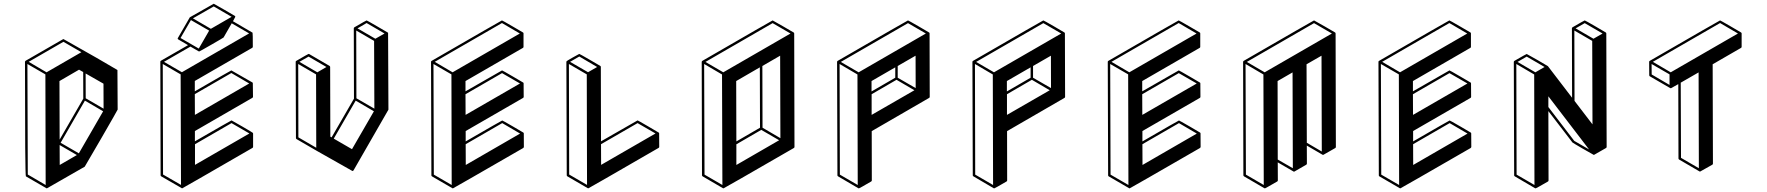

<svg xmlns="http://www.w3.org/2000/svg" viewBox="-20 -944 9561 1039"><path d="M302.7 -188.5 430.7 -410.2 430.2 -554.2 407.7 -566.9 301.8 -505.4ZM303.2 -51.3 396 -105 302.7 -159.2ZM406.7 -114.3 538.1 -341.8 439.5 -399.4 308.1 -171.4ZM540.5 -356 540 -491.2 443.4 -546.4 443.8 -412.1ZM233.9 75.2Q232.4 75.2 231.2 74.7Q230 74.2 120.1 10.3Q115.2 7.3 115.2 -609.4Q115.7 -613.3 118.7 -615.2Q320.8 -731.9 321.8 -732.2Q322.8 -732.4 323.7 -732.4Q325.2 -732.4 502.9 -630.9Q613.8 -566.4 614.3 -565.9Q614.7 -565.4 615.5 -564.7Q616.2 -564 616.7 -351.1Q616.7 -349.1 528.3 -196Q439.9 -43 438.5 -42Q235.4 75.2 233.9 75.2ZM227.1 57.1 225.6 -541.5 128.4 -597.7 130.4 0.5ZM231.9 -552.7 420.4 -661.6 323.2 -717.8 135.3 -609.4Z M965.8 75.2Q963.4 75.2 963.4 74.2L852.5 10.3Q849.1 8.3 849.1 4.4L847.7 -609.9Q847.7 -613.3 850.6 -615.2L997.6 -699.7L944.8 -730.5Q941.4 -732.4 941.4 -736.3Q1004.9 -847.7 1006.8 -849.6V-850.1Q1135.3 -923.8 1136.7 -923.8Q1138.2 -923.8 1194.3 -891.1Q1250.5 -858.4 1251 -857.9H1251.5L1252.4 -855.5H1252.9Q1252.9 -854 1253.4 -853L1252.9 -852.1Q1252.4 -849.6 1240.7 -829.1Q1345.7 -768.6 1346.7 -767.1Q1348.1 -763.7 1348.1 -690.9Q1348.1 -687 1344.7 -685.1L1034.2 -505.9V-449.7Q1230 -563 1231.9 -563Q1233.4 -563 1346.2 -497.6V-497.1Q1347.7 -496.6 1347.7 -496.1Q1347.7 -495.6 1348.1 -494.4Q1348.6 -493.2 1349.1 -419.9Q1348.6 -416.5 1345.7 -414.6L1034.7 -234.9V-179.2Q1231 -292.5 1232.9 -292.5Q1234.4 -292.5 1291 -259.5Q1347.7 -226.6 1348.4 -224.9Q1349.1 -223.1 1349.6 -221.7V-149.4Q1349.6 -145.5 1346.2 -143.6Q967.8 75.2 965.8 75.2ZM959.5 56.6 957.5 -541.5 860.8 -597.7 862.3 0.5ZM1121.1 -788.1 1233.4 -853 1136.7 -909.2 1023.9 -844.7ZM1055.7 -681.2 1111.8 -778.3 1013.2 -835.4 957 -738.3ZM964.4 -553.2 1328.1 -763.2 1233.9 -817.9 1189.9 -741.2Q1189 -739.7 1124.5 -702.6Q1060.1 -665.5 1058.1 -665.5Q1057.1 -665.5 1056.4 -665.8Q1055.7 -666 1055.4 -666Q1055.2 -666 1010.7 -691.9L867.2 -609.4ZM1034.7 -322.3 1328.6 -492.2 1231.9 -548.8 1034.2 -434.6ZM1035.2 -51.8 1329.6 -221.7 1232.9 -277.8 1035.2 -163.6Z M1887.2 -18.6 1694.8 -127.4 1584.5 -191.4Q1581.5 -193.4 1581.5 -197.3L1580.1 -609.4Q1580.1 -613.8 1583.5 -614.7Q1647.9 -652.3 1649.9 -652.3L1653.3 -651.4Q1763.2 -587.4 1763.9 -586.9Q1764.6 -586.4 1764.9 -585.9Q1765.1 -585.4 1765.4 -584.7Q1765.6 -584 1766.1 -584V-582.5H1766.6L1767.6 -204.6L1774.4 -200.7L1895.5 -410.2L1894.5 -791Q1895 -794.4 1897.9 -796.4Q1961.9 -833.5 1963.9 -833.5Q1965.8 -833.5 2022 -800.8Q2078.1 -768.1 2078.6 -767.8Q2079.1 -767.6 2079.3 -767.1Q2079.6 -766.6 2080.1 -766.4Q2080.6 -766.1 2082 -350.6Q2082 -349.1 1893.1 -22Q1890.6 -18.6 1887.2 -18.6ZM2011.2 -734.4 2061 -762.7 1963.9 -819.3 1914.6 -790.5ZM2005.9 -356 2004.4 -722.7 1907.7 -778.8 1908.7 -412.1ZM1884.8 -136.7 2003.4 -341.8 1904.8 -399.4 1786.1 -193.8ZM1691.4 -144.5 1690.4 -541.5 1593.8 -597.7 1594.7 -200.7ZM1697.3 -552.7 1746.6 -581.5 1649.9 -637.7 1600.1 -609.4Z M2431.2 75.2H2429.2L2317.4 10.3Q2314.5 8.3 2314.5 4.9L2312.5 -609.9Q2313 -613.3 2315.9 -614.7Q2694.3 -833.5 2696.3 -833.5Q2698.2 -833.5 2754.2 -801Q2810.1 -768.6 2810.5 -768.1L2811.5 -767.1V-766.6Q2812 -766.6 2812 -766.4Q2812 -766.1 2812.5 -765.6L2813 -763.7V-690.4Q2813 -687 2810.1 -685.1L2499 -505.4V-449.7Q2695.3 -563 2696.8 -563Q2698.7 -563 2754.9 -530.3Q2811 -497.6 2811.5 -497.1Q2812 -497.1 2812 -496.6V-496.1H2812.5V-495.6H2813L2813.5 -492.7Q2814 -492.7 2814 -419.9Q2814 -416 2810.5 -414.1L2500 -234.9V-178.7Q2695.8 -292 2697.8 -292Q2699.7 -292 2756.3 -259.3L2812 -226.6L2813 -225.6V-225.1H2813.5L2814 -224.1L2814.5 -222.2L2814.9 -148.9Q2814.5 -145.5 2811.5 -143.1Q2433.1 75.2 2431.2 75.2ZM2500.5 -51.3 2794.4 -221.2 2697.8 -277.8 2500 -163.6ZM2499.5 -322.3 2793.9 -492.2 2696.8 -548.3 2499 -434.1ZM2424.3 57.1 2422.9 -541.5 2325.7 -597.7 2327.6 1ZM2429.2 -552.7 2793 -762.7 2696.3 -819.3 2332.5 -609.4Z M3163.6 75.2Q3162.6 75.2 3162.1 74.7H3161.1V74.2H3160.2L3050.3 10.3Q3046.9 8.3 3046.9 4.4L3044.9 -609.9H3045.4Q3045.4 -611.3 3046.1 -612.8Q3046.9 -614.3 3080.1 -633.3Q3113.3 -652.3 3114.7 -652.3Q3116.7 -652.3 3172.6 -619.9Q3228.5 -587.4 3229 -586.9V-586.4H3229.5V-585.9H3230L3230.5 -585V-584.5H3231Q3231 -583 3231.4 -583V-582.5Q3231.4 -380.9 3232.4 -179.2Q3428.7 -292.5 3430.2 -292.5Q3432.1 -292.5 3488 -259.8Q3543.9 -227.1 3544.4 -226.6H3544.9V-226.1H3545.4V-225.6H3545.9L3546.9 -223.1L3547.4 -149.4Q3547.4 -145.5 3543.9 -143.6Q3165.5 75.2 3163.6 75.2ZM3232.9 -51.8 3527.3 -221.7 3430.2 -277.8 3232.4 -163.6ZM3156.7 56.6 3155.3 -541.5 3058.6 -597.7 3060.1 0.5ZM3162.1 -553.2 3211.4 -581.5 3114.7 -638.2 3064.9 -609.4Z M3895.5 75.2Q3893.6 75.2 3893.6 74.7H3892.6L3782.2 10.3Q3779.3 8.3 3778.8 4.9L3777.3 -609.4Q3777.8 -612.8 3780.8 -614.7Q4159.2 -833.5 4161.1 -833.5Q4162.6 -833.5 4218.8 -800.8L4274.9 -768.1H4275.4V-767.6H4275.9V-767.1H4276.4L4276.9 -766.1V-765.6Q4277.3 -763.7 4277.6 -763.7Q4277.8 -763.7 4277.8 -763.2L4279.3 -148.9Q4279.3 -145 4275.9 -143.1Q3897.9 75.2 3895.5 75.2ZM3889.2 57.1 3887.2 -541 3790.5 -597.7 3792.5 1ZM3894 -552.7 4257.8 -762.7 4161.1 -818.8 3797.4 -608.9ZM3964.8 -178.7 4092.8 -252.9 4091.8 -579.6 3963.9 -505.4ZM3964.8 -51.3 4196.3 -185.1 4099.6 -241.2 3964.8 -163.1ZM4203.1 -196.3 4201.7 -642.6 4105.5 -586.9 4106.4 -252.9Z M4628.4 75.2H4626.5L4625.5 74.7H4625L4515.1 10.3Q4511.7 8.3 4511.7 4.9L4509.8 -609.9Q4510.3 -612.8 4513.2 -614.7Q4891.6 -833.5 4893.6 -833.5Q4895.5 -833.5 4952.1 -800.8L5007.8 -768.1L5008.8 -767.1Q5008.8 -766.6 5009.3 -766.6L5010.3 -764.2L5011.2 -419.9Q5011.2 -416 5007.8 -414.1L4697.3 -234.4L4697.8 32.2Q4697.8 36.1 4694.3 38.1Q4630.9 75.2 4628.4 75.2ZM4621.6 57.1 4620.1 -541 4523.4 -597.7 4524.9 1ZM4626.5 -552.7 4990.2 -762.7 4893.6 -818.8 4529.8 -608.9ZM4696.3 -449.2 4824.7 -523.4V-579.6L4696.3 -505.4ZM4696.8 -322.3 4928.2 -455.6 4831.5 -512.2 4696.8 -434.1ZM4935.1 -467.3 4934.6 -642.6 4837.9 -586.9V-523.4Z M5360.8 75.2H5358.9L5357.9 74.7H5357.4L5247.6 10.3Q5244.1 8.3 5244.1 4.9L5242.2 -609.9Q5242.7 -612.8 5245.6 -614.7Q5624 -833.5 5626 -833.5Q5627.9 -833.5 5684.6 -800.8L5740.2 -768.1L5741.2 -767.1Q5741.2 -766.6 5741.7 -766.6L5742.7 -764.2L5743.7 -419.9Q5743.7 -416 5740.2 -414.1L5429.7 -234.4L5430.2 32.2Q5430.2 36.1 5426.8 38.1Q5363.3 75.2 5360.8 75.2ZM5354 57.1 5352.5 -541 5255.9 -597.7 5257.3 1ZM5358.9 -552.7 5722.7 -762.7 5626 -818.8 5262.2 -608.9ZM5428.7 -449.2 5557.1 -523.4V-579.6L5428.7 -505.4ZM5429.2 -322.3 5660.6 -455.6 5564 -512.2 5429.2 -434.1ZM5667.5 -467.3 5667 -642.6 5570.3 -586.9V-523.4Z M6093.3 75.2H6091.3L5979.5 10.3Q5976.6 8.3 5976.6 4.9L5974.6 -609.9Q5975.1 -613.3 5978 -614.7Q6356.4 -833.5 6358.4 -833.5Q6360.4 -833.5 6416.3 -801Q6472.2 -768.6 6472.7 -768.1L6473.6 -767.1V-766.6Q6474.1 -766.6 6474.1 -766.4Q6474.1 -766.1 6474.6 -765.6L6475.1 -763.7V-690.4Q6475.1 -687 6472.2 -685.1L6161.1 -505.4V-449.7Q6357.4 -563 6358.9 -563Q6360.8 -563 6417 -530.3Q6473.1 -497.6 6473.6 -497.1Q6474.1 -497.1 6474.1 -496.6V-496.1H6474.6V-495.6H6475.1L6475.6 -492.7Q6476.1 -492.7 6476.1 -419.9Q6476.1 -416 6472.7 -414.1L6162.1 -234.9V-178.7Q6357.9 -292 6359.9 -292Q6361.8 -292 6418.5 -259.3L6474.1 -226.6L6475.1 -225.6V-225.1H6475.6L6476.1 -224.1L6476.6 -222.2L6477.1 -148.9Q6476.6 -145.5 6473.6 -143.1Q6095.2 75.2 6093.3 75.2ZM6162.6 -51.3 6456.5 -221.2 6359.9 -277.8 6162.1 -163.6ZM6161.6 -322.3 6456.1 -492.2 6358.9 -548.3 6161.1 -434.1ZM6086.4 57.1 6085 -541.5 5987.8 -597.7 5989.7 1ZM6091.3 -552.7 6455.1 -762.7 6358.4 -819.3 5994.6 -609.4Z M6825.7 75.2Q6823.2 75.2 6823.2 74.7H6822.3L6711.9 10.3Q6709 8.3 6708.5 4.9L6707 -609.4Q6707.5 -612.8 6710.4 -614.7Q7088.9 -833.5 7090.8 -833.5Q7092.3 -833.5 7148.9 -800.8L7205.1 -768.1V-767.6H7205.6V-767.1H7206.1L7206.5 -766.1L7207.5 -763.2L7209 -148.9Q7209 -145 7206.1 -143.1Q7142.1 -106.4 7141.4 -106.2Q7140.6 -106 7139.6 -106L7137.2 -106.4L7051.8 -156.2L7052.2 -58.1Q7051.8 -54.7 7048.8 -52.7Q6984.9 -15.6 6984.1 -15.4Q6983.4 -15.1 6982.4 -15.1Q6981.4 -15.1 6980.7 -15.4Q6980 -15.6 6979.5 -16.1L6894.5 -65.4L6895 32.2Q6895 36.1 6891.6 38.1Q6827.6 75.2 6825.7 75.2ZM6818.8 57.1 6816.9 -541 6720.2 -597.7 6722.2 1ZM6823.7 -552.7 7187.5 -762.7 7090.8 -818.8 6727.1 -608.9ZM6976.1 -33.7 6974.6 -552.2 6893.6 -505.4 6894.5 -80.6ZM7132.8 -124 7131.3 -642.6 7050.3 -596.2 7051.8 -171.4Z M7558.1 75.2H7556.2L7444.3 10.3Q7441.4 8.3 7441.4 4.9L7439.5 -609.9Q7439.9 -613.3 7442.9 -614.7Q7821.3 -833.5 7823.2 -833.5Q7825.2 -833.5 7881.1 -801Q7937 -768.6 7937.5 -768.1L7938.5 -767.1V-766.6Q7939 -766.6 7939 -766.4Q7939 -766.1 7939.5 -765.6L7939.9 -763.7V-690.4Q7939.9 -687 7937 -685.1L7626 -505.4V-449.7Q7822.3 -563 7823.7 -563Q7825.7 -563 7881.8 -530.3Q7938 -497.6 7938.5 -497.1Q7939 -497.1 7939 -496.6V-496.1H7939.5V-495.6H7939.9L7940.4 -492.7Q7940.9 -492.7 7940.9 -419.9Q7940.9 -416 7937.5 -414.1L7627 -234.9V-178.7Q7822.8 -292 7824.7 -292Q7826.7 -292 7883.3 -259.3L7939 -226.6L7939.9 -225.6V-225.1H7940.4L7940.9 -224.1L7941.4 -222.2L7941.9 -148.9Q7941.4 -145.5 7938.5 -143.1Q7560.1 75.2 7558.1 75.2ZM7627.4 -51.3 7921.4 -221.2 7824.7 -277.8 7627 -163.6ZM7626.5 -322.3 7920.9 -492.2 7823.7 -548.3 7626 -434.1ZM7551.3 57.1 7549.8 -541.5 7452.6 -597.7 7454.6 1ZM7556.2 -552.7 7919.9 -762.7 7823.2 -819.3 7459.5 -609.4Z M8290.5 75.2Q8288.6 75.2 8288.1 74.7H8287.1L8177.2 10.3Q8173.8 8.3 8173.8 4.9L8171.9 -609.4Q8172.4 -612.8 8175.3 -614.7Q8239.7 -651.9 8241.7 -651.9Q8243.2 -651.9 8299.3 -619.6L8355 -586.9H8355.5L8356.9 -585.4L8487.3 -415L8486.3 -791Q8486.8 -794.4 8489.7 -796.4Q8553.7 -833.5 8555.7 -833.5Q8557.6 -833.5 8614.3 -800.8L8669.9 -768.1L8670.9 -767.1V-766.6Q8671.9 -766.6 8671.9 -765.6L8672.4 -763.7L8674.3 -148.9Q8674.3 -145 8670.9 -143.1L8606.9 -106.4L8605 -106H8603.5V-106.4Q8602.1 -106.4 8546.1 -138.9Q8490.2 -171.4 8489.3 -172.9L8358.9 -342.8L8359.9 32.2Q8359.9 36.1 8356.9 38.1Q8293 75.2 8290.5 75.2ZM8603 -734.4 8652.3 -762.7 8555.7 -818.8 8506.3 -790.5ZM8597.7 -271 8596.2 -722.7 8499.5 -778.8 8500.5 -397.9ZM8283.7 57.1 8282.2 -541 8185.5 -597.7 8187 1ZM8288.6 -552.7 8338.4 -581.5 8241.7 -637.7 8191.9 -608.9ZM8579.1 -135.3 8358.9 -422.9V-364.7L8499 -181.6Z M9180.2 -15.6Q9177.7 -15.6 9177.2 -16.1Q9176.8 -16.6 9066.4 -80.6Q9063.5 -82.5 9063 -85.9L9062 -488.8Q9023.4 -466.8 9022.9 -466.8Q9022.5 -466.8 9021.5 -466.8L9018.1 -467.3L8907.7 -531.2Q8904.8 -533.2 8904.8 -537.1L8904.3 -609.9Q8904.8 -613.3 8907.7 -614.7Q9286.1 -833.5 9288.1 -833.5Q9290 -833.5 9345.9 -801Q9401.9 -768.6 9402.1 -768.1Q9402.3 -767.6 9403.3 -766.6Q9404.3 -765.6 9404.8 -764.2V-690.9Q9404.8 -687 9401.9 -685.1L9248 -596.2L9249.5 -58.6Q9249.5 -54.7 9246.1 -52.7Q9181.6 -15.6 9180.2 -15.6ZM9014.6 -484.4V-541.5L8917.5 -597.7L8918 -541ZM9021 -552.7 9384.8 -762.7 9288.1 -819.3 8924.3 -609.4ZM9173.3 -33.7 9171.9 -552.2 9075.2 -496.6 9076.7 -89.8Z"/></svg>

Font: 3D Isometric
Style: Bold
Weight: 700
Designer: GGBotNet
Foundry: GGBotNet
Version: 1.14